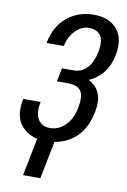

<svg xmlns="http://www.w3.org/2000/svg" viewBox="-101 -780 700 1057"><g transform="rotate(10 249.0 -252.0)"><path d="M277.3 -399.9Q323.2 -399.9 353.5 -432.1Q383.8 -464.8 395.5 -522.5Q419.9 -645 319.8 -645Q281.7 -645 247.6 -610.8Q213.4 -576.7 202.6 -522.9H106Q125.5 -620.1 188.5 -670.9Q252 -721.7 336.9 -721.2Q421.9 -721.2 466.8 -668.9Q511.7 -616.7 492.2 -520Q469.2 -407.2 370.1 -362.8Q459.5 -316.9 435.5 -196.3Q414.6 -90.8 349.6 -40Q304.2 -4.4 243.7 5.9L201.7 216.3H105L147 5.9Q97.7 -4.9 62 -42Q12.2 -94.7 33.2 -197.3H130.4Q117.7 -135.7 137.7 -100.6Q157.7 -65.4 205.1 -64.9Q252.4 -64.5 289.6 -100.6Q327.1 -136.7 339.8 -202.1Q352.5 -267.6 334 -295.9Q315.4 -324.2 262.2 -324.7H198.7L213.9 -399.9Z"/></g></svg>

Font: RobotoCondensed-Italic
Style: Italic
Weight: 400
Designer: Google
Version: Version 1.200311; 2013